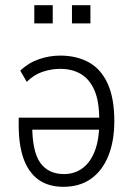

<svg xmlns="http://www.w3.org/2000/svg" viewBox="-20 -711 515 739"><path d="M224 8Q166 8 128 -19.5Q90 -47 71 -99.5Q52 -152 52 -228V-258H376V-212H90L104 -228Q104 -128 135 -84.5Q166 -41 226 -41Q267 -41 297.5 -63.5Q328 -86 345 -130Q362 -174 362 -239V-250Q362 -321 343.5 -363.5Q325 -406 291.5 -426Q258 -446 211 -446Q179 -446 145 -435Q111 -424 83 -396L58 -439Q89 -469 129.5 -483Q170 -497 212 -497Q275 -497 322 -471Q369 -445 394.5 -389Q420 -333 420 -245Q420 -168 397 -111Q374 -54 330.5 -23Q287 8 224 8ZM257 -621V-691H328V-621ZM112 -621V-691H183V-621Z"/></svg>

Font: Nunito Sans 10pt Condensed Light
Style: Regular
Weight: 300
Width: 3
Designer: Vernon Adams
Foundry: Vernon Adams
Version: Version 3.101;gftools[0.9.27]